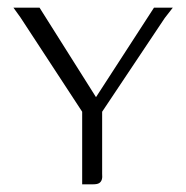

<svg xmlns="http://www.w3.org/2000/svg" viewBox="-20 -480 484 500"><path d="M194 0V-189L33 -435L15 -460H83L230 -227L381 -460H430L409 -433L246 -189V-28Q247 -18 245 -12Q243 -6 238 -3Q233 0 222 0Z"/></svg>

Font: Genos Light
Style: Regular
Weight: 300
Designer: Robert E. Leuschke
Foundry: Robert E. Leuschke
Version: Version 1.010